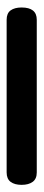

<svg xmlns="http://www.w3.org/2000/svg" viewBox="198 -142 128 564"><g transform="rotate(-90 262.0 140.0)"><path d="M1 139.5Q1 119 9.8 107.2Q18.5 95.5 37.5 95.5H486Q505 95.5 513.5 107.2Q522 119 522 139.5Q522 184 486 184H37.5Q18.5 184 9.8 172Q1 160 1 139.5Z"/></g></svg>

Font: Fraunces 9pt S000 Black
Style: Regular
Weight: 900
Version: Version 1.000; ttfautohint (v1.8.3)